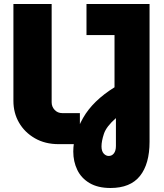

<svg xmlns="http://www.w3.org/2000/svg" viewBox="-20 -720 820 959"><path d="M273 0Q205 0 154 -29.5Q103 -59 75 -107.5Q47 -156 47 -216V-700H238V-209Q238 -187 253 -171Q268 -155 291 -155H379V0ZM532 219Q469 219 427.5 194.5Q386 170 366 128.5Q346 87 346 37Q346 -45 395 -131Q444 -217 552 -284V-545H412V-700H727V-12Q727 99 679 159Q631 219 532 219ZM523 59Q539 59 549 46Q559 33 559 9V-130Q511 -88 499 -51.5Q487 -15 487 11Q487 35 498 47Q509 59 523 59Z"/></svg>

Font: MuseoModerno ExtraBold
Style: Regular
Weight: 800
Designer: Pablo Cosgaya, Héctor Gatti, Marcela Romero, and the Authors of The MuseoModerno Project.
Foundry: Omnibus-Type Team
Version: Version 1.001